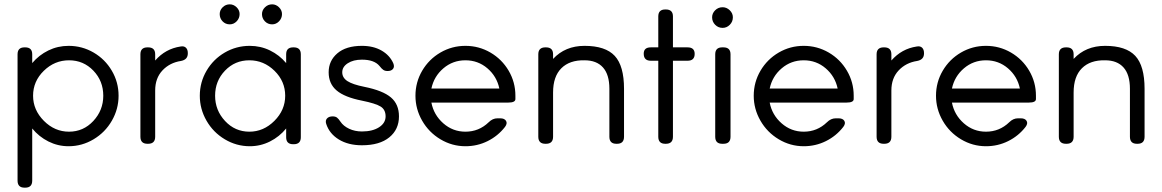

<svg xmlns="http://www.w3.org/2000/svg" viewBox="-20 -656 5302 876"><path d="M293 -446.8Q354.5 -446.8 407 -416.3Q459.5 -385.7 490.2 -333.3Q521 -280.8 521 -219.2Q521 -158.7 490.5 -105.5Q460 -52.2 407 -20.5Q354 11.2 293 11.2Q244.1 11.2 200.9 -10.5Q157.7 -32.2 127 -69.8V168Q127 200.2 95.2 200.2H91.8Q60.1 200.2 60.1 168V-408.2Q60.1 -439.9 91.8 -439.9H95.2Q127 -439.9 127 -408.2V-368.2Q157.7 -404.8 200.7 -425.8Q243.7 -446.8 293 -446.8ZM451.2 -219.2Q451.2 -286.6 406 -333.7Q360.8 -380.9 294.9 -380.9Q229 -380.9 179.9 -333Q130.9 -285.2 130.9 -219.2Q130.9 -154.3 180.2 -104.7Q229.5 -55.2 294.9 -55.2Q360.4 -55.2 405.8 -104Q451.2 -152.8 451.2 -219.2Z M688 -408.2V-379.9Q734.9 -433.6 803.7 -443.8Q819.3 -446.8 828.1 -438.5Q836.9 -430.2 836.9 -414.1V-412.1Q836.9 -383.8 805.7 -377.9Q754.4 -370.1 721.2 -334.7Q688 -299.3 688 -243.2V-32.2Q688 0 655.8 0H652.8Q620.6 0 620.6 -32.2V-408.2Q620.6 -439.9 652.8 -439.9H655.8Q688 -439.9 688 -408.2Z M1028.3 -544.9Q1008.8 -544.9 995.6 -558.6Q982.4 -572.3 982.4 -591.8Q982.4 -609.4 995.8 -622.8Q1009.3 -636.2 1028.3 -636.2Q1045.9 -636.2 1059.6 -622.8Q1073.2 -609.4 1073.2 -591.8Q1073.2 -572.8 1059.8 -558.8Q1046.4 -544.9 1028.3 -544.9ZM1221.7 -544.9Q1202.1 -544.9 1188.7 -558.6Q1175.3 -572.3 1175.3 -591.8Q1175.3 -609.4 1189 -622.8Q1202.6 -636.2 1221.7 -636.2Q1239.3 -636.2 1252.9 -622.8Q1266.6 -609.4 1266.6 -591.8Q1266.6 -572.8 1253.2 -558.8Q1239.7 -544.9 1221.7 -544.9ZM1119.6 11.2Q1058.6 11.2 1005.6 -20.5Q952.6 -52.2 922.1 -105.5Q891.6 -158.7 891.6 -219.2Q891.6 -280.8 922.4 -333.3Q953.1 -385.7 1005.6 -416.3Q1058.1 -446.8 1119.6 -446.8Q1168.9 -446.8 1211.9 -425.8Q1254.9 -404.8 1285.6 -368.2V-408.2Q1285.6 -439.9 1317.4 -439.9H1320.3Q1352.5 -439.9 1352.5 -408.2V-29.8Q1352.5 2 1320.3 2H1317.4Q1285.6 2 1285.6 -29.8V-69.8Q1254.9 -32.2 1211.7 -10.5Q1168.5 11.2 1119.6 11.2ZM1117.7 -55.2Q1182.6 -55.2 1231.9 -104.5Q1281.2 -153.8 1281.2 -219.2Q1281.2 -285.2 1232.4 -333Q1183.6 -380.9 1117.7 -380.9Q1051.8 -380.9 1006.6 -333.7Q961.4 -286.6 961.4 -219.2Q961.4 -152.8 1006.8 -104Q1052.2 -55.2 1117.7 -55.2Z M1748.5 -332Q1736.3 -332 1728.8 -337.2Q1721.2 -342.3 1711.4 -355Q1687.5 -383.8 1631.3 -383.8Q1591.8 -383.8 1566.7 -367.4Q1541.5 -351.1 1541.5 -326.2Q1541.5 -301.3 1565.2 -285.9Q1588.9 -270.5 1642.6 -259.8Q1727.1 -242.7 1763.7 -211.4Q1800.3 -180.2 1800.3 -125Q1800.3 -65.4 1756.1 -29.3Q1711.9 6.8 1631.3 6.8Q1569.3 6.8 1526.1 -19.5Q1482.9 -45.9 1468.3 -90.8Q1463.4 -106 1471.9 -115.5Q1480.5 -125 1497.6 -125Q1510.3 -125 1517.6 -119.4Q1524.9 -113.8 1533.2 -101.1Q1546.4 -81.1 1572.8 -68.6Q1599.1 -56.2 1631.3 -56.2Q1679.7 -56.2 1709.5 -75.4Q1739.3 -94.7 1739.3 -125Q1739.3 -155.8 1716.6 -169.9Q1693.8 -184.1 1631.3 -196.8Q1552.2 -212.4 1515.9 -243.2Q1479.5 -273.9 1479.5 -326.2Q1479.5 -378.9 1519.3 -412.8Q1559.1 -446.8 1631.3 -446.8Q1683.6 -446.8 1720.9 -425.3Q1758.3 -403.8 1774.4 -367.2Q1780.8 -351.6 1773.2 -341.8Q1765.6 -332 1748.5 -332Z M2331.5 -219.2V-204.1Q2331.5 -188 2299.3 -188H1948.2Q1959 -131.8 2002.4 -93.5Q2045.9 -55.2 2103.5 -55.2Q2165 -55.2 2209.5 -98.1Q2227.5 -116.2 2249.5 -116.2H2262.2Q2281.7 -116.2 2288.8 -104.5Q2295.9 -92.8 2284.2 -77.1Q2252 -35.6 2204.8 -12.2Q2157.7 11.2 2103.5 11.2Q2042.5 11.2 1989.5 -20.5Q1936.5 -52.2 1906 -105.5Q1875.5 -158.7 1875.5 -219.2Q1875.5 -280.8 1906.2 -333.3Q1937 -385.7 1989.5 -416.3Q2042 -446.8 2103.5 -446.8Q2165 -446.8 2217.5 -416.3Q2270 -385.7 2300.8 -333.3Q2331.5 -280.8 2331.5 -219.2ZM1948.2 -252H2258.3Q2246.6 -307.6 2203.9 -344.2Q2161.1 -380.9 2103.5 -380.9Q2045.9 -380.9 2002.9 -344.2Q1960 -307.6 1948.2 -252Z M2471.2 0H2468.3Q2436 0 2436 -32.2V-408.2Q2436 -439.9 2468.3 -439.9H2471.2Q2503.4 -439.9 2503.4 -408.2V-387.2Q2558.6 -446.8 2647 -446.8Q2742.2 -446.8 2784.7 -401.1Q2827.1 -355.5 2827.1 -251V-32.2Q2827.1 0 2795.4 0H2792Q2760.3 0 2760.3 -32.2V-251Q2760.3 -315.4 2731.2 -348.1Q2702.1 -380.9 2647 -380.9Q2579.1 -382.3 2541.3 -344.7Q2503.4 -307.1 2503.4 -233.9V-32.2Q2503.4 0 2471.2 0Z M3149.4 -410.2Q3149.4 -378.9 3117.2 -378.9H3050.3V-32.2Q3050.3 0 3018.1 0H3015.1Q2983.4 0 2983.4 -32.2V-378.9H2949.2Q2917 -378.9 2917 -411.1Q2917 -439.9 2949.2 -439.9H2983.4V-581.1Q2983.4 -612.8 3015.1 -612.8H3018.1Q3050.3 -612.8 3050.3 -581.1V-439.9H3117.2Q3149.4 -439.9 3149.4 -410.2Z M3276.9 -528.8Q3256.8 -528.8 3242.9 -543Q3229 -557.1 3229 -577.1Q3229 -595.2 3242.9 -609.1Q3256.8 -623 3276.9 -623Q3295.4 -623 3309.6 -609.1Q3323.7 -595.2 3323.7 -577.1Q3323.7 -557.1 3309.8 -543Q3295.9 -528.8 3276.9 -528.8ZM3280.8 0H3274.9Q3243.2 0 3243.2 -32.2V-408.2Q3243.2 -439.9 3274.9 -439.9H3280.8Q3313 -439.9 3313 -408.2V-32.2Q3313 0 3280.8 0Z M3875 -219.2V-204.1Q3875 -188 3842.8 -188H3491.7Q3502.4 -131.8 3545.9 -93.5Q3589.4 -55.2 3647 -55.2Q3708.5 -55.2 3752.9 -98.1Q3771 -116.2 3793 -116.2H3805.7Q3825.2 -116.2 3832.3 -104.5Q3839.4 -92.8 3827.6 -77.1Q3795.4 -35.6 3748.3 -12.2Q3701.2 11.2 3647 11.2Q3585.9 11.2 3533 -20.5Q3480 -52.2 3449.5 -105.5Q3418.9 -158.7 3418.9 -219.2Q3418.9 -280.8 3449.7 -333.3Q3480.5 -385.7 3533 -416.3Q3585.4 -446.8 3647 -446.8Q3708.5 -446.8 3761 -416.3Q3813.5 -385.7 3844.2 -333.3Q3875 -280.8 3875 -219.2ZM3491.7 -252H3801.8Q3790 -307.6 3747.3 -344.2Q3704.6 -380.9 3647 -380.9Q3589.4 -380.9 3546.4 -344.2Q3503.4 -307.6 3491.7 -252Z M4046.9 -408.2V-379.9Q4093.8 -433.6 4162.6 -443.8Q4178.2 -446.8 4187 -438.5Q4195.8 -430.2 4195.8 -414.1V-412.1Q4195.8 -383.8 4164.6 -377.9Q4113.3 -370.1 4080.1 -334.7Q4046.9 -299.3 4046.9 -243.2V-32.2Q4046.9 0 4014.6 0H4011.7Q3979.5 0 3979.5 -32.2V-408.2Q3979.5 -439.9 4011.7 -439.9H4014.6Q4046.9 -439.9 4046.9 -408.2Z M4706.5 -219.2V-204.1Q4706.5 -188 4674.3 -188H4323.2Q4334 -131.8 4377.4 -93.5Q4420.9 -55.2 4478.5 -55.2Q4540 -55.2 4584.5 -98.1Q4602.5 -116.2 4624.5 -116.2H4637.2Q4656.7 -116.2 4663.8 -104.5Q4670.9 -92.8 4659.2 -77.1Q4627 -35.6 4579.8 -12.2Q4532.7 11.2 4478.5 11.2Q4417.5 11.2 4364.5 -20.5Q4311.5 -52.2 4281 -105.5Q4250.5 -158.7 4250.5 -219.2Q4250.5 -280.8 4281.2 -333.3Q4312 -385.7 4364.5 -416.3Q4417 -446.8 4478.5 -446.8Q4540 -446.8 4592.5 -416.3Q4645 -385.7 4675.8 -333.3Q4706.5 -280.8 4706.5 -219.2ZM4323.2 -252H4633.3Q4621.6 -307.6 4578.9 -344.2Q4536.1 -380.9 4478.5 -380.9Q4420.9 -380.9 4377.9 -344.2Q4335 -307.6 4323.2 -252Z M4846.2 0H4843.3Q4811 0 4811 -32.2V-408.2Q4811 -439.9 4843.3 -439.9H4846.2Q4878.4 -439.9 4878.4 -408.2V-387.2Q4933.6 -446.8 5022 -446.8Q5117.2 -446.8 5159.7 -401.1Q5202.1 -355.5 5202.1 -251V-32.2Q5202.1 0 5170.4 0H5167Q5135.3 0 5135.3 -32.2V-251Q5135.3 -315.4 5106.2 -348.1Q5077.1 -380.9 5022 -380.9Q4954.1 -382.3 4916.3 -344.7Q4878.4 -307.1 4878.4 -233.9V-32.2Q4878.4 0 4846.2 0Z"/></svg>

Font: Arcon Rounded-
Style: Regular
Weight: 400
Designer: M. Zarth
Foundry: martin zarth - visuelle & digitale kommunikation
Version: Version 1.110;PS 001.110;hotconv 1.0.70;makeotf.lib2.5.58329